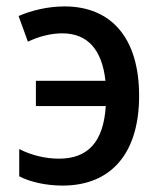

<svg xmlns="http://www.w3.org/2000/svg" viewBox="-20 -569 498 599"><path d="M175 10C327 10 414 -91 414 -270C414 -452 326 -549 181 -549C131 -549 79 -537 38 -519L67 -439C103 -456 140 -465 174 -465C252 -465 298 -416 309 -317H92V-238H310C303 -127 255 -74 164 -74C123 -74 79 -84 40 -104V-19C74 -1 125 10 175 10Z"/></svg>

Font: Noto Sans SemiCondensed Medium
Style: Regular
Weight: 500
Width: 4
Designer: Monotype Design Team
Foundry: Monotype Imaging Inc.
Version: Version 2.013